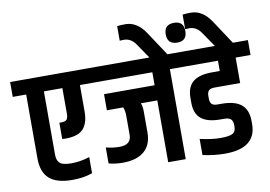

<svg xmlns="http://www.w3.org/2000/svg" viewBox="-124 -1040 1684 1196"><g transform="rotate(-10 718.0 -442.0)"><path d="M244 5Q144 5 97.5 -36.5Q51 -78 51 -165V-569H-34V-663H470V-569H391V-401Q391 -329 358 -292.5Q325 -256 245 -256Q231 -256 224 -257V-360H236Q262 -360 271 -370.5Q280 -381 280 -408V-569H163V-168Q163 -132 181.5 -115Q200 -98 255.5 -98Q311 -98 370 -117V-15Q314 5 244 5Z M642 -330Q642 -363 632 -385H529V-487H849V-569H402V-663H1047V-569H960V0H849V-391H745Q754 -372 754 -336V-206Q754 -127 706.5 -86.5Q659 -46 571 -46Q524 -46 482 -57V-158Q526 -147 567 -147Q642 -147 642 -209Z M1035 -724Q972 -724 972 -786.5Q972 -849 1035 -849Q1096 -849 1096 -786.5Q1096 -724 1035 -724ZM683 -890Q703 -893 736 -893Q809 -893 862 -813L961 -663H847L782 -758Q753 -799 709 -799Q692 -799 683 -798Z M1405 -162V-144Q1405 9 1208 9Q1139 9 1067 -7V-109Q1141 -92 1196.5 -92Q1252 -92 1273 -103.5Q1294 -115 1294 -146V-158Q1294 -181 1282 -193.5Q1270 -206 1238 -206H1215Q1135 -206 1095 -238Q1055 -270 1055 -340V-370Q1055 -440 1094.5 -472Q1134 -504 1215 -504H1264V-569H980V-663H1470V-569H1376V-408H1215Q1188 -408 1177.5 -397Q1167 -386 1167 -364V-345Q1167 -323 1177.5 -312Q1188 -301 1215 -301H1238Q1324 -301 1364.5 -267Q1405 -233 1405 -162Z M1097 -890Q1117 -893 1150 -893Q1223 -893 1276 -813L1375 -663H1261L1196 -758Q1167 -799 1123 -799Q1106 -799 1097 -798Z"/></g></svg>

Font: Khand Semibold
Style: Regular
Weight: 600
Designer: Devanagari: Sanchit Sawaria, Jyotish Sonowal; Latin: Satya Rajpurohit
Foundry: Indian Type Foundry
Version: Version 1.100;PS 1.0;hotconv 1.0.78;makeotf.lib2.5.61930; tt